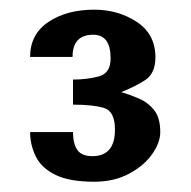

<svg xmlns="http://www.w3.org/2000/svg" viewBox="-20 -710 386 389"><path d="M304.7 -442.4Q304.7 -420.9 288.1 -397.5Q271.5 -374 241.2 -357.9Q210.9 -341.8 170.9 -341.8Q120.1 -341.8 91.8 -356Q63.5 -370.1 52.2 -393.6Q41 -417 41 -442.4H127.9Q127.9 -418.9 136.7 -406.2Q145.5 -393.6 167 -393.6Q212.9 -393.6 212.9 -447.3Q212.9 -484.4 190.9 -491.2Q168.9 -498 127.9 -498V-548.8Q156.2 -548.8 180.2 -555.2Q204.1 -561.5 204.1 -591.8Q204.1 -639.6 168.9 -639.6Q127 -639.6 127 -594.7H41Q41 -640.6 78.1 -665.5Q115.2 -690.4 170.9 -690.4Q219.7 -690.4 257.3 -665.5Q294.9 -640.6 294.9 -593.8Q294.9 -560.5 272.9 -546.9Q251 -533.2 225.6 -523.4Q242.2 -518.6 260.7 -510.7Q279.3 -502.9 292 -487.3Q304.7 -471.7 304.7 -442.4Z"/></svg>

Font: Namkio Khamti Book
Style: Bold
Weight: 800
Designer: Debbi Hosken
Foundry: SIL International
Version: Version 3.917